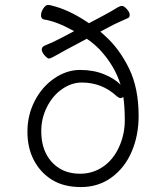

<svg xmlns="http://www.w3.org/2000/svg" viewBox="-20 -741 662 777"><path d="M541 -272Q541 -193 513 -127.5Q485 -62 431.5 -23Q378 16 308 16Q238 16 191 -13Q144 -42 117.5 -92Q91 -142 91 -208.5Q91 -275 120.5 -332.5Q150 -390 200 -424Q250 -458 304 -458Q358 -458 401 -440.5Q444 -423 468 -398Q444 -476 382 -542Q355 -569 331 -584L256 -544Q242 -537 220 -524Q185 -504 178.5 -504Q172 -504 160.5 -517Q149 -530 149 -540.5Q149 -551 160 -556Q193 -569 229 -588L280 -615Q208 -655 158 -662Q146 -665 146 -679Q146 -693 155.5 -707Q165 -721 174 -721Q183 -721 206 -714Q270 -695 340 -647L402 -680Q414 -686 430 -695.5Q446 -705 456 -711Q466 -717 474 -717Q482 -717 493.5 -704Q505 -691 505 -681Q505 -671 498 -668Q479 -659 459.5 -650.5Q440 -642 426 -634L386 -613L405 -596Q463 -544 502 -464.5Q541 -385 541 -272ZM468 -344Q462 -344 452 -352Q393 -407 311 -407Q270 -407 232 -381Q194 -355 170.5 -309Q147 -263 147 -210.5Q147 -158 166 -120Q185 -82 220 -60Q255 -38 305 -38Q355 -38 396.5 -66Q438 -94 461.5 -145.5Q485 -197 485 -253.5Q485 -310 479 -349Q474 -344 468 -344Z"/></svg>

Font: LXGW WenKai TC Light
Style: Regular
Weight: 300
Designer: LXGW / Fontworks Inc.
Foundry: LXGW / Fontworks Inc.
Version: Version 1.330